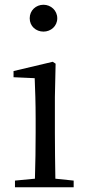

<svg xmlns="http://www.w3.org/2000/svg" viewBox="-20 -788 372 808"><path d="M163 -655C194 -655 221 -678 221 -711C221 -744 194 -768 163 -768C131 -768 105 -744 105 -711C105 -678 131 -655 163 -655ZM126 0H290V-28L213 -36C212 -92 211 -175 211 -229V-380L214 -520L202 -528L37 -489V-463L126 -459C128 -409 130 -356 130 -289V-229C130 -175 129 -92 127 -36L43 -28V0Z"/></svg>

Font: Harano Aji Mincho CN
Style: Regular
Weight: 400
Foundry: Masamichi Hosoda
Version: HaranoAjiMinchoCN-Regular version 20230610;ttx 4.39.4